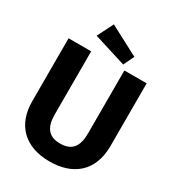

<svg xmlns="http://www.w3.org/2000/svg" viewBox="-196 -926 956 1052"><g transform="rotate(30 281.5 -399.5)"><path d="M366 -648 398 -715 212 -813 161 -712ZM281 14C425 14 529 -62 529 -227V-623H388V-226C388 -147 361 -100 282 -100C206 -100 178 -147 178 -223V-623H35V-224C35 -75 126 14 281 14Z"/></g></svg>

Font: Inconsolata SemiExpanded Black
Style: Regular
Weight: 900
Width: 6
Monospace: yes
Designer: Raph Levien, Cyreal, Brenton Simpson
Foundry: Raph Levien, Cyreal, Google
Version: Version 3.100